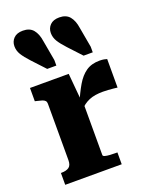

<svg xmlns="http://www.w3.org/2000/svg" viewBox="-153 -920 803 1006"><g transform="rotate(-20 248.0 -417.5)"><path d="M386 -746 406 -634V-603H355L288 -675Q261 -704 247.5 -726Q234 -748 234 -773Q234 -799 251.5 -817Q269 -835 303 -835Q341 -835 360.5 -811.5Q380 -788 386 -746ZM183 -746 203 -634V-603H152L85 -675Q58 -704 44.5 -726Q31 -748 31 -773Q31 -799 48.5 -817Q66 -835 100 -835Q138 -835 157.5 -811.5Q177 -788 183 -746ZM465 -544V-385Q457 -386 443.5 -387.5Q430 -389 414.5 -390Q399 -391 385 -391Q363 -391 343.5 -388Q324 -385 307.5 -378Q291 -371 277 -360.5Q263 -350 250 -333L247 -371Q271 -428 294.5 -468Q318 -508 348.5 -529Q379 -550 424 -550Q438 -550 449 -548Q460 -546 465 -544ZM33 0V-66H36Q63 -66 78 -76.5Q93 -87 93 -116V-431Q93 -441 87.5 -447Q82 -453 71 -456.5Q60 -460 42 -464L33 -466V-540H249L263 -384L269 -387V-80Q269 -74 279.5 -71Q290 -68 306 -67Q322 -66 337 -66H348V0Z"/></g></svg>

Font: Roboto Serif
Style: Bold
Weight: 700
Designer: Greg Gazdowicz
Foundry: Commercial Type
Version: Version 1.008